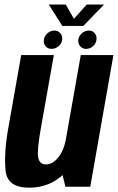

<svg xmlns="http://www.w3.org/2000/svg" viewBox="-20 -846 534 870"><path d="M276.5 0H389L494 -596.5H346L255.5 -84.5ZM224 -596.5H76L17 -262.5Q-2.5 -151 5.2 -73.2Q13 4.5 112 4.5Q205.5 4.5 270.2 -58.8Q335 -122 349 -203L280.5 -224.5Q271 -167 245 -134Q219 -101 188.5 -101Q159 -101 153 -132.8Q147 -164.5 165.5 -267ZM214.5 -624.5Q232 -624.5 247 -638.2Q262 -652 262 -671.5Q262 -687 251.8 -697.2Q241.5 -707.5 226.5 -707.5Q208 -707.5 193.2 -693.5Q178.5 -679.5 178.5 -660.5Q178.5 -645 188.2 -634.8Q198 -624.5 214.5 -624.5ZM370 -624.5Q389 -624.5 403.2 -638.2Q417.5 -652 417.5 -671.5Q417.5 -687 407.8 -697.2Q398 -707.5 382 -707.5Q363.5 -707.5 349 -693.5Q334.5 -679.5 334.5 -660.5Q334.5 -645 344.8 -634.8Q355 -624.5 370 -624.5ZM262.5 -728.5H357.5L451.5 -825.5H373L315 -760.5L278 -825.5H201Z"/></svg>

Font: Anybody Condensed
Style: Bold Italic
Weight: 700
Width: 3
Italic angle: -10°
Version: Version 1.113;gftools[0.9.25]